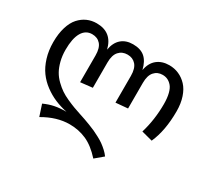

<svg xmlns="http://www.w3.org/2000/svg" viewBox="-148 -771 1317 1219"><g transform="rotate(30 511.0 -161.5)"><path d="M774.9 -539.1Q812 -539.1 845 -524.7Q877.9 -510.3 903.8 -482.7Q929.7 -455.1 944.8 -410.2Q960 -365.2 960 -308.1Q960 -166 916 -67.9L835.9 -88.9Q867.2 -192.9 867.2 -307.1Q867.2 -352.5 858.9 -384.8Q850.6 -417 835.7 -433.6Q820.8 -450.2 804.4 -457.5Q788.1 -464.8 768.1 -464.8Q730.5 -464.8 707.3 -438.2Q684.1 -411.6 684.1 -357.9V-169.9L596.2 -162.1V-357.9Q596.2 -412.1 573 -438.5Q549.8 -464.8 511.2 -464.8Q472.2 -464.8 448.5 -438.2Q424.8 -411.6 424.8 -357.9V-171.9L336.9 -162.1V-357.9Q336.9 -412.1 314 -438.5Q291 -464.8 252 -464.8Q204.6 -464.8 179.2 -421.4Q153.8 -377.9 153.8 -294.9Q153.8 -250.5 163.6 -212.6Q173.3 -174.8 188.7 -147.5Q204.1 -120.1 228.5 -96.4Q252.9 -72.8 276.1 -57.1Q299.3 -41.5 330.8 -27.3Q362.3 -13.2 386 -4.4Q409.7 4.4 440.9 14.6Q442.4 15.1 442.9 15.1Q467.3 23.4 480.5 27.8Q493.7 32.2 520.3 42.5Q546.9 52.7 564 60.5Q581.1 68.4 605.2 81.1Q629.4 93.8 646.2 106Q663.1 118.2 680.4 134Q697.8 149.9 710 167L651.9 215.8Q595.2 152.8 537.8 127.4Q480.5 102.1 414.1 102.1Q320.3 102.1 223.1 159.2L195.8 76.2Q234.4 58.6 270.8 51.3Q307.1 43.9 356 43.9Q307.6 33.7 266.1 16.1Q224.6 -1.5 186.3 -30Q147.9 -58.6 121.1 -95.5Q94.2 -132.3 78.1 -184.3Q62 -236.3 62 -297.9Q62 -360.4 76.7 -407.7Q91.3 -455.1 116.7 -483.2Q142.1 -511.2 173.6 -525.1Q205.1 -539.1 242.2 -539.1Q355 -539.1 381.8 -426.8Q391.6 -482.4 424.3 -510.7Q457 -539.1 508.8 -539.1Q564.5 -539.1 595.9 -511.7Q627.4 -484.4 641.1 -426.8Q650.9 -481.9 686 -510.5Q721.2 -539.1 774.9 -539.1Z"/></g></svg>

Font: FiraGO
Style: Regular
Weight: 400
Designer: bBox Type
Foundry: bBox Type GmbH
Version: Version 1.001;PS 001.001;hotconv 1.0.88;makeotf.lib2.5.64775